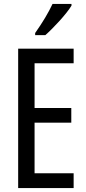

<svg xmlns="http://www.w3.org/2000/svg" viewBox="-20 -963 442 983"><path d="M346 -934V-943H249C228 -898 198 -848 160 -794V-783H212C253 -819 321 -892 346 -934ZM357 0V-76H157V-335H345V-410H157V-639H357V-714H73V0Z"/></svg>

Font: Noto Sans Devanagari ExtraCondensed
Style: Regular
Weight: 400
Width: 2
Designer: Jelle Bosma - Monotype Design Team
Foundry: Monotype Imaging Inc.
Version: Version 2.004